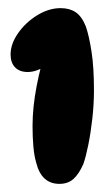

<svg xmlns="http://www.w3.org/2000/svg" viewBox="-20 -840 275 472"><path d="M129 -820Q151 -820 166 -810Q181 -800 191 -775Q199 -752 205 -713Q211 -674 211 -618Q211 -584 207 -548.5Q203 -513 197 -483.5Q191 -454 185 -437Q174 -412 160.5 -400Q147 -388 126 -388Q82 -388 69 -440Q64 -457 62 -480.5Q60 -504 60 -530Q60 -576 70 -628Q80 -680 94 -721L128 -712Q111 -689 89.5 -676Q68 -663 48 -663Q28 -663 17 -674.5Q6 -686 6 -706Q6 -732 24.5 -758.5Q43 -785 71.5 -802.5Q100 -820 129 -820Z"/></svg>

Font: DynaPuff Condensed SemiBold
Style: Regular
Weight: 600
Width: 3
Designer: Toshi Omagari, Jennifer Daniel
Foundry: Google Fonts
Version: Version 2.000